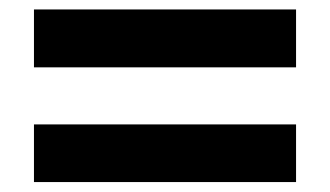

<svg xmlns="http://www.w3.org/2000/svg" viewBox="-20 -547 684 398"><path d="M50.4 -527.4H593.7V-407.4H50.4ZM50.4 -289.1H593.7V-169.6H50.4Z"/></svg>

Font: AF Albert Sans Medium
Style: Regular
Weight: 500
Designer: Andreas Rasmussen
Foundry: a.Foundry
Version: Version 1.300;Glyphs 3.2 (3231)